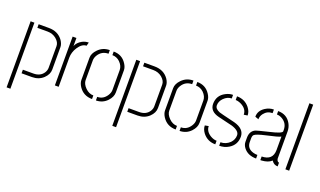

<svg xmlns="http://www.w3.org/2000/svg" viewBox="-84 -1183 3102 1862"><g transform="rotate(20 1467.0 -252.5)"><path d="M130.9 0V-37.1H239.3Q311.5 -37.1 344.7 -89.8Q359.4 -114.3 359.4 -139.6V-363.3Q359.4 -402.3 320.3 -435.5Q282.2 -466.8 229.5 -466.8H124V-503.9H229.5Q325.2 -503.9 375 -433.6Q398.4 -398.4 398.4 -366.2V-135.7Q398.4 -85.9 354.5 -43.9Q307.6 0 237.3 0ZM41 177.7V-503.9H80.1V177.7Z M474.6 0V-503.9H513.7V-420.9Q530.3 -461.9 575.2 -486.3Q606.4 -502.9 640.6 -502.9H641.6L631.8 -466.8Q585 -466.8 546.9 -408.2Q513.7 -356.4 513.7 -300.8V0Z M698.2 -137.7V-367.2Q698.2 -412.1 739.3 -454.1Q787.1 -503.9 858.4 -503.9V-466.8Q790 -466.8 753.9 -408.2Q737.3 -380.9 737.3 -354.5V-150.4Q737.3 -111.3 775.4 -73.2Q812.5 -36.1 858.4 -36.1V1Q768.6 1 720.7 -71.3Q698.2 -106.4 698.2 -137.7ZM898.4 1V-36.1Q960.9 -36.1 997.1 -93.8Q1014.6 -122.1 1014.6 -148.4V-354.5Q1014.6 -397.5 977.5 -434.6Q943.4 -466.8 898.4 -466.8V-503.9Q985.4 -503.9 1031.2 -432.6Q1053.7 -398.4 1053.7 -367.2V-137.7Q1053.7 -91.8 1013.7 -48.8Q967.8 0 898.4 1Z M1221.7 0V-37.1H1330.1Q1402.3 -37.1 1435.5 -89.8Q1450.2 -114.3 1450.2 -139.6V-363.3Q1450.2 -402.3 1411.1 -435.5Q1373 -466.8 1320.3 -466.8H1214.8V-503.9H1320.3Q1416 -503.9 1465.8 -433.6Q1489.3 -398.4 1489.3 -366.2V-135.7Q1489.3 -85.9 1445.3 -43.9Q1398.4 0 1328.1 0ZM1131.8 177.7V-503.9H1170.9V177.7Z M1561.5 -137.7V-367.2Q1561.5 -412.1 1602.5 -454.1Q1650.4 -503.9 1721.7 -503.9V-466.8Q1653.3 -466.8 1617.2 -408.2Q1600.6 -380.9 1600.6 -354.5V-150.4Q1600.6 -111.3 1638.7 -73.2Q1675.8 -36.1 1721.7 -36.1V1Q1631.8 1 1584 -71.3Q1561.5 -106.4 1561.5 -137.7ZM1761.7 1V-36.1Q1824.2 -36.1 1860.4 -93.8Q1877.9 -122.1 1877.9 -148.4V-354.5Q1877.9 -397.5 1840.8 -434.6Q1806.6 -466.8 1761.7 -466.8V-503.9Q1848.6 -503.9 1894.5 -432.6Q1917 -398.4 1917 -367.2V-137.7Q1917 -91.8 1877 -48.8Q1831.1 0 1761.7 1Z M1973.6 -132.8 2011.7 -139.6Q2011.7 -85.9 2067.4 -51.8Q2100.6 -32.2 2131.8 -32.2V4.9Q2050.8 4.9 2002 -56.6Q1973.6 -93.8 1973.6 -132.8ZM1977.5 -356.4Q1977.5 -445.3 2055.7 -485.4Q2091.8 -504.9 2129.9 -504.9V-467.8Q2085.9 -467.8 2048.8 -430.7Q2016.6 -397.5 2016.6 -356.4Q2016.6 -320.3 2066.4 -300.8Q2083 -294.9 2202.1 -266.6Q2217.8 -262.7 2230.5 -259.8Q2338.9 -230.5 2339.8 -149.4Q2339.8 -64.5 2268.6 -21.5Q2225.6 4.9 2171.9 4.9V-31.2Q2226.6 -31.2 2267.6 -70.3Q2300.8 -104.5 2300.8 -149.4Q2300.8 -195.3 2220.7 -220.7Q2208 -224.6 2086.9 -252.9Q2080.1 -254.9 2074.2 -255.9Q1978.5 -279.3 1977.5 -356.4ZM2170.9 -466.8V-504.9Q2252 -504.9 2300.8 -444.3Q2331.1 -406.2 2331.1 -365.2L2293 -359.4Q2293 -418.9 2227.5 -452.1Q2196.3 -466.8 2170.9 -466.8Z M2398.4 -118.2V-163.1Q2399.4 -226.6 2446.3 -251Q2463.9 -259.8 2584 -288.1Q2707 -316.4 2708 -338.9V-354.5Q2708 -421.9 2649.4 -456.1Q2622.1 -471.7 2594.7 -471.7V-506.8Q2685.5 -506.8 2727.5 -431.6Q2748 -394.5 2748 -352.5V-72.3Q2752 -42 2773.4 -39.1V-1Q2734.4 -1 2712.9 -33.2Q2710.9 -36.1 2709 -38.1Q2676.8 -5.9 2607.4 -1Q2600.6 -1 2594.7 -1V-38.1Q2708 -40 2709 -145.5V-285.2Q2681.6 -270.5 2563.5 -245.1Q2467.8 -223.6 2449.2 -205.1Q2438.5 -193.4 2438.5 -167V-128.9Q2439.5 -63.5 2507.8 -43.9Q2528.3 -38.1 2550.8 -38.1V-1Q2464.8 -1 2420.9 -57.6Q2398.4 -86.9 2398.4 -118.2ZM2405.3 -379.9Q2404.3 -441.4 2463.9 -480.5Q2504.9 -506.8 2550.8 -506.8V-469.7Q2496.1 -469.7 2462.9 -426.8Q2441.4 -399.4 2441.4 -366.2Z M2853.5 0V-681.6H2892.6V0Z"/></g></svg>

Font: Post No Bills Jaffna Light
Style: Regular
Weight: 300
Designer: Kosala Senevirathne, Siva Puranthara, Lasantha Premarathna, Tharique Azeez
Foundry: Mooniak
Version: Version 1.220 ; ttfautohint (v1.6)